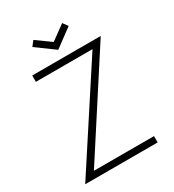

<svg xmlns="http://www.w3.org/2000/svg" viewBox="-196 -938 953 1050"><g transform="rotate(-30 280.0 -413.0)"><path d="M76.5 -660H509L108 -40H487.5V0H30L434 -620H76.5ZM270 -710.5 155 -794.5 179 -825.5 270 -760 361.5 -826.5 384.5 -795Z"/></g></svg>

Font: League Spartan Thin ExtraLight
Style: Regular
Weight: 250
Version: Version 2.002